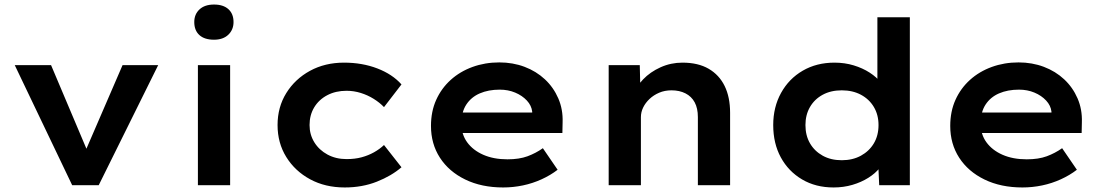

<svg xmlns="http://www.w3.org/2000/svg" viewBox="-20 -816 4863 846"><path d="M298 0 45 -529H205L378 -120L341 -115L520 -529H677L415 0Z M852 0V-529H994V0ZM923 -641Q881 -641 858.5 -661.5Q836 -682 836 -719Q836 -753 859 -774.5Q882 -796 923 -796Q964 -796 986.5 -775.5Q1009 -755 1009 -719Q1009 -685 986 -663Q963 -641 923 -641Z M1499 10Q1413 10 1346.5 -26Q1280 -62 1241.5 -124Q1203 -186 1203 -265Q1203 -344 1241.5 -406Q1280 -468 1346 -504Q1412 -540 1496 -540Q1576 -540 1642.5 -514.5Q1709 -489 1749 -444L1672 -344Q1653 -364 1626.5 -380.5Q1600 -397 1569.5 -406.5Q1539 -416 1507 -416Q1459 -416 1422 -396.5Q1385 -377 1364.5 -343Q1344 -309 1344 -265Q1344 -223 1365 -189Q1386 -155 1423 -135Q1460 -115 1507 -115Q1544 -115 1573.5 -123Q1603 -131 1628 -145Q1653 -159 1672 -177L1749 -79Q1705 -41 1640.5 -15.5Q1576 10 1499 10Z M2197 10Q2102 10 2030 -25Q1958 -60 1918.5 -121Q1879 -182 1879 -261Q1879 -325 1902 -376Q1925 -427 1966 -464Q2007 -501 2062 -521Q2117 -541 2180 -541Q2240 -541 2291.5 -521.5Q2343 -502 2381 -466.5Q2419 -431 2440 -382.5Q2461 -334 2459 -277L2458 -230H1977L1954 -320H2341L2325 -302V-324Q2322 -351 2301.5 -373Q2281 -395 2250 -408Q2219 -421 2182 -421Q2132 -421 2094 -404.5Q2056 -388 2034.5 -355Q2013 -322 2013 -272Q2013 -224 2038.5 -189Q2064 -154 2109.5 -134Q2155 -114 2216 -114Q2268 -114 2304.5 -127.5Q2341 -141 2372 -163L2437 -68Q2406 -44 2366.5 -26Q2327 -8 2284 1Q2241 10 2197 10Z M2662 0V-529H2799L2802 -405L2768 -395Q2782 -433 2813.5 -466Q2845 -499 2890.5 -519.5Q2936 -540 2987 -540Q3056 -540 3102.5 -513Q3149 -486 3173 -437Q3197 -388 3197 -319V0H3055V-300Q3055 -339 3041 -365Q3027 -391 3000.5 -404.5Q2974 -418 2939 -418Q2909 -418 2884.5 -407.5Q2860 -397 2842 -380Q2824 -363 2814 -342.5Q2804 -322 2804 -300V0H2734Q2706 0 2688 0Q2670 0 2662 0Z M3653 10Q3574 10 3514 -25.5Q3454 -61 3420.5 -122.5Q3387 -184 3387 -265Q3387 -344 3421.5 -406.5Q3456 -469 3517 -504.5Q3578 -540 3657 -540Q3702 -540 3741.5 -528Q3781 -516 3812 -496Q3843 -476 3861.5 -451.5Q3880 -427 3882 -402L3846 -395V-740H3989V0H3854L3848 -130L3876 -124Q3874 -99 3855.5 -75.5Q3837 -52 3806 -32.5Q3775 -13 3736 -1.5Q3697 10 3653 10ZM3689 -110Q3737 -110 3773.5 -130Q3810 -150 3830.5 -184.5Q3851 -219 3851 -265Q3851 -310 3830.5 -344.5Q3810 -379 3773.5 -398.5Q3737 -418 3689 -418Q3641 -418 3605 -398.5Q3569 -379 3549 -344.5Q3529 -310 3529 -265Q3529 -219 3549 -184.5Q3569 -150 3605 -130Q3641 -110 3689 -110Z M4485 10Q4390 10 4318 -25Q4246 -60 4206.5 -121Q4167 -182 4167 -261Q4167 -325 4190 -376Q4213 -427 4254 -464Q4295 -501 4350 -521Q4405 -541 4468 -541Q4528 -541 4579.5 -521.5Q4631 -502 4669 -466.5Q4707 -431 4728 -382.5Q4749 -334 4747 -277L4746 -230H4265L4242 -320H4629L4613 -302V-324Q4610 -351 4589.5 -373Q4569 -395 4538 -408Q4507 -421 4470 -421Q4420 -421 4382 -404.5Q4344 -388 4322.5 -355Q4301 -322 4301 -272Q4301 -224 4326.5 -189Q4352 -154 4397.5 -134Q4443 -114 4504 -114Q4556 -114 4592.5 -127.5Q4629 -141 4660 -163L4725 -68Q4694 -44 4654.5 -26Q4615 -8 4572 1Q4529 10 4485 10Z"/></svg>

Font: Lexend Exa SemiBold
Style: Regular
Weight: 600
Designer: Bonnie Shaver-Troup, Thomas Jockin
Foundry: Lexend
Version: Version 1.007